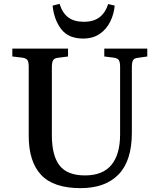

<svg xmlns="http://www.w3.org/2000/svg" viewBox="-20 -962 827 996"><path d="M398 14Q258 14 193.5 -54.5Q129 -123 129 -257V-615Q129 -640 122.5 -650Q116 -660 95 -663L44 -669V-710H333V-669L279 -662Q262 -660 255.5 -649.5Q249 -639 249 -612V-261Q249 -155 289 -103.5Q329 -52 421 -52Q513 -52 558 -106.5Q603 -161 603 -265V-615Q603 -640 596.5 -650Q590 -660 569 -663L521 -669V-710H744V-669L695 -662Q676 -660 670 -649.5Q664 -639 664 -611V-273Q664 -128 595 -57Q526 14 398 14ZM411 -762Q335 -762 297.5 -811Q260 -860 253 -933L289 -942Q304 -894 334.5 -871.5Q365 -849 415 -849Q467 -849 497.5 -873.5Q528 -898 541 -941L575 -933Q571 -888 551.5 -849Q532 -810 497 -786Q462 -762 411 -762Z"/></svg>

Font: Literata 36pt Medium
Style: Regular
Weight: 500
Designer: Latin by Veronika Burian and Jose Scaglione. Greek by Irene Vlachou. Cyrillic by Vera Evstafieva.
Foundry: TypeTogether
Version: Version 3.002